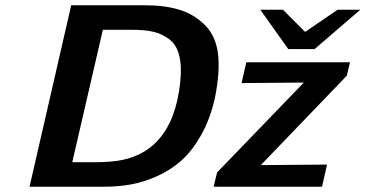

<svg xmlns="http://www.w3.org/2000/svg" viewBox="-20 -708 1386 728"><path d="M967 -671H1053L1137 -587L1260 -671H1346L1173 -522H1073ZM790 0 803 -54 1132 -395Q1093 -395 1014 -394Q935 -393 896 -393L914 -472H1307L1295 -421L969 -82Q1010 -82 1095 -83Q1180 -84 1220 -84L1201 0ZM92 0 250 -688H530Q605 -688 660.5 -671Q716 -654 757 -613Q798 -572 806.5 -505Q815 -438 795 -337Q777 -257 743 -196.5Q709 -136 668 -99.5Q627 -63 575.5 -40Q524 -17 475.5 -8.5Q427 0 374 0ZM254 -93H351Q366 -93 396 -95Q632 -112 663 -393Q670 -456 659.5 -497.5Q649 -539 621.5 -559.5Q594 -580 561.5 -587.5Q529 -595 482 -595H370Z"/></svg>

Font: Coval
Style: ExtraBold Italic
Weight: 800
Foundry: Context Ltd
Version: Version 001.000